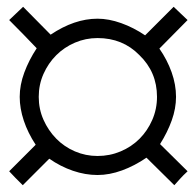

<svg xmlns="http://www.w3.org/2000/svg" viewBox="-20 -673 572 565"><path d="M48 -653 129 -571Q199 -618 267 -618Q300 -618 336.5 -605Q373 -592 407 -569L491 -653Q505 -640 513 -632Q521 -624 532 -614L449 -530Q472 -497 485 -460.5Q498 -424 498 -388Q498 -354 485.5 -319Q473 -284 451 -249Q468 -232 490 -210.5Q512 -189 532 -169Q518 -156 510.5 -147.5Q503 -139 493 -128L411 -209Q376 -185 339 -171.5Q302 -158 267 -158Q231 -158 194.5 -170.5Q158 -183 125 -206L47 -128Q33 -142 25 -150Q17 -158 7 -169L85 -247Q62 -282 50 -318Q38 -354 38 -388Q38 -423 51.5 -459.5Q65 -496 88 -531Q69 -551 48.5 -572Q28 -593 7 -614ZM390 -511Q341 -561 267 -561Q232 -561 200.5 -547.5Q169 -534 145.5 -510.5Q122 -487 108 -455.5Q94 -424 94 -388Q94 -352 108 -320.5Q122 -289 145.5 -265Q169 -241 200.5 -227.5Q232 -214 267 -214Q303 -214 335 -227.5Q367 -241 390.5 -264.5Q414 -288 428 -320Q442 -352 442 -388Q442 -461 390 -511Z"/></svg>

Font: Fundamental  Brigade Scvhlank
Style: Regular
Weight: 100
Designer: Peter Wiegel, original typeface by Arno Drescher 1935
Foundry: Peter Wiegel
Version: Version 0.000 2012 initial release